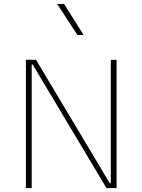

<svg xmlns="http://www.w3.org/2000/svg" viewBox="-20 -953 722 973"><path d="M403.8 -775.4 304.7 -933.1H269.5L372.6 -775.4ZM541.5 -649.9V-23.9H536.6L162.6 -649.9H111.3V0H140.6V-626H145.5L519.5 0H570.8V-649.9Z"/></svg>

Font: Estedad-FD VF
Style: Regular
Weight: 100
Designer: Amin Abedi
Version: Version 7.3